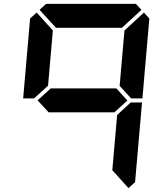

<svg xmlns="http://www.w3.org/2000/svg" viewBox="-20 -1020 856 995"><path d="M583 -562 640 -499 573 -438H232L175 -500L243 -562ZM162 -515 157 -510H100L136 -924L170 -955L254 -862L229 -576ZM653 -485 658 -489H716L680 -76L646 -45L562 -138L587 -424ZM726 -955 754 -924 718 -510H660L656 -514L600 -575L625 -862ZM185 -969 219 -1000H684L713 -969L612 -876H270Z"/></svg>

Font: DSEG7 Classic
Style: BoldItalic
Weight: 700
Italic angle: -5°
Designer: Keshikan(Twitter:@keshinomi_88pro)
Version: Version 0.46